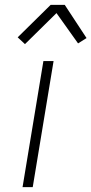

<svg xmlns="http://www.w3.org/2000/svg" viewBox="-20 -772 377 792"><path d="M73 0 159 -520H201L115 0ZM83 -590 53 -618 189 -752H247L337 -615L302 -593L213 -718Z"/></svg>

Font: Iosevka Aile Extralight
Style: Italic
Weight: 200
Italic angle: -9°
Designer: Belleve Invis
Foundry: Belleve Invis
Version: Version 31.1.0; ttfautohint (v1.8.4)